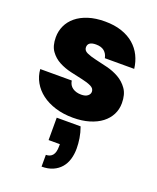

<svg xmlns="http://www.w3.org/2000/svg" viewBox="-162 -664 891 1088"><g transform="rotate(20 284.0 -120.0)"><path d="M353 38Q365 71 370 103Q375 135 375 164Q375 199 366 229Q357 259 338 281Q319 303 290.5 315.5Q262 328 223 328V257Q249 257 263 240Q277 223 277 186V173H209V38ZM528 -165Q528 -128 512 -96.5Q496 -65 466 -42Q436 -19 392.5 -6Q349 7 295 7Q236 7 188 -8Q140 -23 105.5 -49Q71 -75 50.5 -111Q30 -147 27 -189H217Q221 -161 242 -146.5Q263 -132 294 -132Q319 -132 332.5 -142.5Q346 -153 346 -168Q346 -188 324 -198.5Q302 -209 269 -216Q236 -223 197 -232Q158 -241 125 -258.5Q92 -276 70 -306.5Q48 -337 48 -389Q48 -426 63 -458.5Q78 -491 107.5 -515.5Q137 -540 180.5 -554Q224 -568 281 -568Q338 -568 382 -553Q426 -538 456.5 -511.5Q487 -485 504.5 -449.5Q522 -414 527 -372H350Q345 -398 327 -413Q309 -428 277 -428Q228 -428 228 -394Q228 -374 250 -364Q272 -354 305.5 -346.5Q339 -339 377.5 -329.5Q416 -320 449.5 -301Q483 -282 505.5 -250Q528 -218 528 -165Z"/></g></svg>

Font: SVN-Poppins ExtraBold
Style: Regular
Weight: 800
Designer: Ninad Kale (Devanagari), Jonny Pinhorn (Latin)
Foundry: Indian Type Foundry
Version: Version 3.002 2017; ttfautohint (v1.8.3)